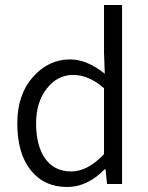

<svg xmlns="http://www.w3.org/2000/svg" viewBox="-20 -734 592 766"><path d="M248 12Q156 12 102.5 -55Q49 -122 49 -242Q49 -356 111 -426.5Q173 -497 260 -497Q326 -497 398 -440L395 -524V-714H467V0H407L401 -59H398Q329 12 248 12ZM264 -50Q330 -50 395 -119V-382Q335 -435 271 -435Q209 -435 166.5 -380.5Q124 -326 124 -242Q124 -152 160.5 -101Q197 -50 264 -50Z"/></svg>

Font: Assistant
Style: Regular
Weight: 400
Designer: Hebrew By Ben Nathan, Latin by Paul Hunt
Version: Version 2.001;PS 002.001;hotconv 1.0.88;makeotf.lib2.5.64775